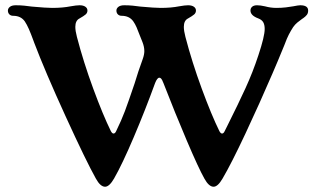

<svg xmlns="http://www.w3.org/2000/svg" viewBox="-20 -699 1200 729"><path d="M344 -21Q308 -85 229.5 -256.5Q151 -428 109 -539L108 -542Q97 -572 89.5 -589Q82 -606 74 -618Q59 -639 30 -639Q21 -639 15.5 -644.5Q10 -650 10 -659Q10 -667 17.5 -673Q25 -679 40 -679Q57 -679 72 -677.5Q87 -676 101 -674Q156 -669 178 -669Q218 -669 248 -675Q270 -679 282 -679Q296 -679 304 -673.5Q312 -668 312 -659Q312 -650 305 -644Q298 -638 282 -629Q266 -621 266 -597Q266 -582 272 -559Q297 -463 334 -362.5Q371 -262 401 -201Q406 -192 411 -192Q417 -192 421 -201Q441 -242 454 -276.5Q467 -311 491 -382Q498 -405 505.5 -428Q513 -451 522 -475Q528 -492 528 -505Q528 -521 521 -539L511 -564Q504 -583 498.5 -595.5Q493 -608 486 -618Q471 -639 442 -639Q433 -639 427.5 -644.5Q422 -650 422 -659Q422 -667 429.5 -673Q437 -679 452 -679Q469 -679 484 -677.5Q499 -676 513 -674Q568 -669 590 -669Q630 -669 660 -675Q682 -679 694 -679Q708 -679 716 -673.5Q724 -668 724 -659Q724 -650 717 -644Q710 -638 694 -629Q678 -621 678 -597Q678 -582 684 -559Q709 -463 746 -362.5Q783 -262 813 -201Q818 -192 823 -192Q829 -192 833 -201L844 -223Q885 -305 912.5 -365Q940 -425 961 -489Q985 -561 985 -589Q985 -605 979.5 -614.5Q974 -624 961 -629Q931 -640 931 -659Q931 -668 937.5 -673.5Q944 -679 956 -679Q968 -679 986 -675Q1008 -669 1029 -669Q1049 -669 1065.5 -671Q1082 -673 1093 -675Q1113 -679 1120 -679Q1150 -679 1150 -659Q1150 -649 1145 -642.5Q1140 -636 1130 -629L1128 -628Q1118 -621 1109 -613.5Q1100 -606 1093 -596Q1084 -582 1076.5 -567.5Q1069 -553 1061 -531L1059 -526Q1032 -460 1015 -421Q966 -307 912 -192Q858 -77 825 -21Q807 10 791 10Q773 10 756 -21Q734 -60 689.5 -164.5Q645 -269 600 -385L599 -387Q593 -404 585 -404Q577 -404 569 -384Q532 -282 488 -178.5Q444 -75 413 -21Q395 10 379 10Q361 10 344 -21Z"/></svg>

Font: Raigarh
Style: Regular
Weight: 400
Designer: jaikishan Patel
Foundry: MagicType
Version: Version 1.000;FEAKit 1.0